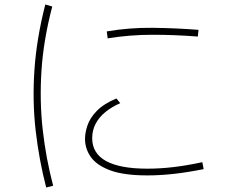

<svg xmlns="http://www.w3.org/2000/svg" viewBox="-20 -789 1040 856"><path d="M217 39 186 47Q154 -76 139 -206.5Q124 -337 133.5 -477Q143 -617 182 -769L213 -760Q174 -612 165 -475Q156 -338 170.5 -210Q185 -82 217 39ZM637 -7Q532 -7 471.5 -29.5Q411 -52 385 -89Q359 -126 359 -170Q359 -197 370 -230Q381 -263 411.5 -294.5Q442 -326 499 -350L516 -329Q479 -313 450.5 -290Q422 -267 406.5 -237.5Q391 -208 391 -173Q391 -105 453 -71Q515 -37 637 -37Q693 -37 753 -44Q813 -51 882 -66L888 -35Q818 -21 756.5 -14Q695 -7 637 -7ZM460 -618 456 -649Q556 -666 658.5 -665Q761 -664 865 -656L862 -626Q760 -634 659.5 -634Q559 -634 460 -618Z"/></svg>

Font: Murecho Thin ExtraLight
Style: Regular
Weight: 250
Version: Version 1.010